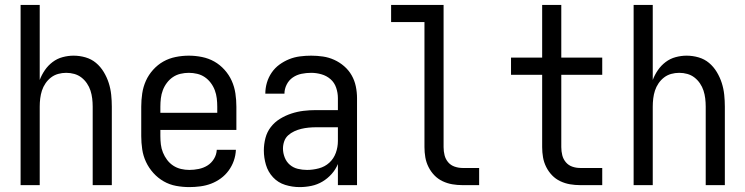

<svg xmlns="http://www.w3.org/2000/svg" viewBox="-20 -755 3040 783"><path d="M64 0V-735H142V-429Q150 -450 163 -469Q176 -488 194.5 -502Q213 -516 235.5 -522Q258 -528 280 -528Q305 -528 329 -521Q353 -514 371.5 -498.5Q390 -483 403 -461.5Q416 -440 423.5 -416.5Q431 -393 433.5 -368.5Q436 -344 436 -320V0H358V-320Q358 -337 356 -353.5Q354 -370 349 -385.5Q344 -401 334.5 -415Q325 -429 312 -439Q299 -449 283 -453.5Q267 -458 250 -458Q233 -458 217 -453.5Q201 -449 188 -439Q175 -429 165.5 -415Q156 -401 151 -385.5Q146 -370 144 -353.5Q142 -337 142 -320V0Z M752 8Q725 8 698 3Q671 -2 647.5 -15.5Q624 -29 605.5 -49.5Q587 -70 575.5 -94.5Q564 -119 560 -146Q556 -173 556 -200V-320Q556 -347 560 -374Q564 -401 575 -425.5Q586 -450 604.5 -470.5Q623 -491 646 -504Q669 -517 696 -522.5Q723 -528 750 -528Q777 -528 804 -522.5Q831 -517 854 -504Q877 -491 895.5 -470.5Q914 -450 925 -425.5Q936 -401 940 -374Q944 -347 944 -320V-225H634V-200Q634 -183 636 -166Q638 -149 644.5 -133Q651 -117 661.5 -103Q672 -89 686.5 -79.5Q701 -70 718 -66Q735 -62 752 -62Q771 -62 790.5 -66Q810 -70 826 -80Q842 -90 852.5 -107Q863 -124 864 -144H942Q941 -121 933.5 -99.5Q926 -78 912.5 -59.5Q899 -41 880.5 -27.5Q862 -14 841 -6Q820 2 797 5Q774 8 752 8ZM866 -295V-320Q866 -337 864 -354Q862 -371 856 -387Q850 -403 839.5 -417Q829 -431 815 -440.5Q801 -450 784 -454Q767 -458 750 -458Q733 -458 716 -454Q699 -450 685 -440.5Q671 -431 660.5 -417Q650 -403 644 -387Q638 -371 636 -354Q634 -337 634 -320V-295Z M1202 8Q1172 8 1143 -1Q1114 -10 1093.5 -32Q1073 -54 1064.5 -83Q1056 -112 1056 -141Q1056 -167 1062.5 -192Q1069 -217 1084.5 -237Q1100 -257 1122 -270.5Q1144 -284 1168.5 -292Q1193 -300 1218 -303Q1243 -306 1269 -306H1358V-355Q1358 -376 1351 -397Q1344 -418 1328 -432Q1312 -446 1291 -452Q1270 -458 1249 -458Q1229 -458 1209.5 -454Q1190 -450 1174 -439Q1158 -428 1149 -410Q1140 -392 1140 -373Q1140 -373 1140 -373Q1140 -373 1140 -373Q1140 -373 1140 -373Q1140 -373 1140 -373Q1140 -373 1140 -373Q1140 -373 1140 -373H1062Q1062 -373 1062 -373Q1062 -373 1062 -373Q1062 -396 1068.5 -418Q1075 -440 1088 -459Q1101 -478 1119.5 -491.5Q1138 -505 1159 -513.5Q1180 -522 1203 -525Q1226 -528 1249 -528Q1273 -528 1297 -524.5Q1321 -521 1343 -511Q1365 -501 1383.5 -485Q1402 -469 1414 -448Q1426 -427 1431 -403Q1436 -379 1436 -355V0H1358V-86Q1349 -64 1332.5 -45.5Q1316 -27 1295 -14.5Q1274 -2 1250 3Q1226 8 1202 8ZM1232 -62Q1256 -62 1280.5 -68.5Q1305 -75 1323 -91.5Q1341 -108 1349.5 -131.5Q1358 -155 1358 -180V-236H1269Q1254 -236 1238.5 -234.5Q1223 -233 1208.5 -229.5Q1194 -226 1180 -219.5Q1166 -213 1155 -203Q1144 -193 1139 -178.5Q1134 -164 1134 -149Q1134 -131 1141 -113Q1148 -95 1162 -83Q1176 -71 1194.5 -66.5Q1213 -62 1232 -62Z M1866 0Q1845 0 1824.5 -3.5Q1804 -7 1785 -16Q1766 -25 1751.5 -40Q1737 -55 1727.5 -74Q1718 -93 1714.5 -113.5Q1711 -134 1711 -155V-665H1575V-735H1789V-155Q1789 -138 1793 -122Q1797 -106 1807.5 -93.5Q1818 -81 1834 -75.5Q1850 -70 1866 -70H1934V0Z M2346 0Q2325 0 2304.5 -3.5Q2284 -7 2265 -16Q2246 -25 2231.5 -40Q2217 -55 2207.5 -74Q2198 -93 2194.5 -113.5Q2191 -134 2191 -155V-450H2064V-520H2191V-735H2269V-520H2436V-450H2269V-155Q2269 -138 2273 -122Q2277 -106 2287.5 -93.5Q2298 -81 2313.5 -75.5Q2329 -70 2346 -70H2436V0Z M2564 0V-735H2642V-429Q2650 -450 2663 -469Q2676 -488 2694.5 -502Q2713 -516 2735.5 -522Q2758 -528 2780 -528Q2805 -528 2829 -521Q2853 -514 2871.5 -498.5Q2890 -483 2903 -461.5Q2916 -440 2923.5 -416.5Q2931 -393 2933.5 -368.5Q2936 -344 2936 -320V0H2858V-320Q2858 -337 2856 -353.5Q2854 -370 2849 -385.5Q2844 -401 2834.5 -415Q2825 -429 2812 -439Q2799 -449 2783 -453.5Q2767 -458 2750 -458Q2733 -458 2717 -453.5Q2701 -449 2688 -439Q2675 -429 2665.5 -415Q2656 -401 2651 -385.5Q2646 -370 2644 -353.5Q2642 -337 2642 -320V0Z"/></svg>

Font: Iosevka SS04
Style: Regular
Weight: 400
Monospace: yes
Designer: Belleve Invis
Foundry: Belleve Invis
Version: Version 19.0.0; ttfautohint (v1.8.4)